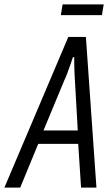

<svg xmlns="http://www.w3.org/2000/svg" viewBox="-64 -854 507 874"><path d="M-44 0 247 -686H327L375 0H305L292 -199H110L28 0ZM134 -260H290L277 -489Q276 -500 275.5 -513Q275 -526 274.5 -540.5Q274 -555 274 -569Q274 -583 274 -594H268Q264 -580 257 -561Q250 -542 243 -522.5Q236 -503 229 -489ZM213 -785 221 -834H408L400 -785Z"/></svg>

Font: Archivo ExtraCondensed Light
Style: Italic
Weight: 300
Width: 2
Italic angle: -10°
Designer: Hector Gatti
Foundry: Omnibus-Type
Version: Version 2.001